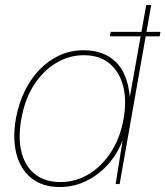

<svg xmlns="http://www.w3.org/2000/svg" viewBox="-20 -740 665 772"><path d="M422 -594 425 -612H625L622 -594ZM220 12Q151 12 106.5 -23.5Q62 -59 46 -121.5Q30 -184 44 -264Q55 -324 79.5 -374Q104 -424 140 -461Q176 -498 220.5 -518Q265 -538 316 -538Q396 -538 444.5 -492Q493 -446 502 -350L568 -720H588L461 0H445L473 -176Q452 -121 414.5 -79Q377 -37 327 -12.5Q277 12 220 12ZM223 -8Q285 -8 337.5 -40Q390 -72 427 -129.5Q464 -187 477 -263Q490 -337 475 -394.5Q460 -452 420 -485Q380 -518 317 -518Q258 -518 206 -487Q154 -456 117 -399Q80 -342 66 -263Q52 -185 66.5 -128Q81 -71 121 -39.5Q161 -8 223 -8Z"/></svg>

Font: DM Sans 9pt Thin
Style: Italic
Weight: 250
Italic angle: -10°
Version: Version 4.004;gftools[0.9.30]